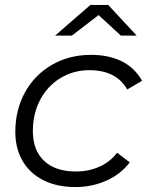

<svg xmlns="http://www.w3.org/2000/svg" viewBox="-20 -752 603 777"><path d="M42 -218Q42 -307 81 -378Q120 -449 190 -489.5Q260 -530 348 -530Q421 -530 473.5 -503.5Q526 -477 555 -425L495 -390Q450 -468 342 -468Q277 -468 224.5 -436Q172 -404 142.5 -348Q113 -292 113 -221Q113 -144 158.5 -101Q204 -58 288 -58Q339 -58 382.5 -77.5Q426 -97 454 -134L505 -95Q470 -48 411.5 -21.5Q353 5 285 5Q211 5 156 -22.5Q101 -50 71.5 -100.5Q42 -151 42 -218ZM469 -608 379 -691 271 -608H203L346 -732H418L533 -608Z"/></svg>

Font: Montserrat Alternates
Style: Italic
Weight: 400
Italic angle: -11.3°
Designer: Julieta Ulanovsky
Foundry: Julieta Ulanovsky
Version: Version 7.200